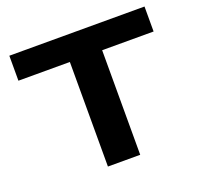

<svg xmlns="http://www.w3.org/2000/svg" viewBox="-121 -825 1005 961"><g transform="rotate(-20 382.0 -345.0)"><path d="M742 -557H468V0H296V-557H22V-690H742Z"/></g></svg>

Font: Exo 2 Expanded
Style: Bold
Weight: 700
Width: 7
Designer: Natanael Gama
Version: Version 1.001;PS 001.001;hotconv 1.0.70;makeotf.lib2.5.58329